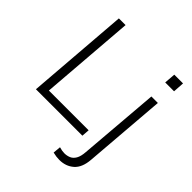

<svg xmlns="http://www.w3.org/2000/svg" viewBox="-245 -875 1257 1257"><g transform="rotate(45 383.0 -246.5)"><path d="M74 0 130 -712H192L140 -54H508L504 0ZM454 157Q481 165 502 165Q525 165 545.5 156.5Q566 148 579.5 125Q593 102 596 59L642 -501H702L656 71Q650 148 609.5 183.5Q569 219 509 219Q495 219 480 217Q465 215 449 211ZM647 -708H728L723 -630H641Z"/></g></svg>

Font: Muli Light
Style: Italic
Weight: 300
Italic angle: -4.541°
Designer: Vernon Adams
Foundry: Vernon Adams
Version: Version 2.100; ttfautohint (v1.8.1.43-b0c9)